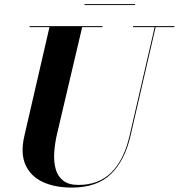

<svg xmlns="http://www.w3.org/2000/svg" viewBox="-20 -874 846 910"><path d="M380.5 -854.5H620.5V-850H380.5ZM120.5 -750H465.5V-745.5H369.5L250.5 -240Q239.5 -193 237 -149.8Q234.5 -106.5 244.2 -72Q254 -37.5 280 -17.5Q306 2.5 352.5 2.5Q447.5 2.5 507.5 -56.5Q567.5 -115.5 594 -230L713 -745.5H610.5V-750H806.5V-745.5H717.5L598.5 -230Q571.5 -112.5 505.2 -48.8Q439 15 320.5 15Q239 15 181.8 -12Q124.5 -39 100.5 -93.5Q76.5 -148 95.5 -230L214.5 -745.5H120.5Z"/></svg>

Font: Bodoni* 36pt
Style: Bold Italic
Weight: 700
Italic angle: -13°
Version: Version 2.3